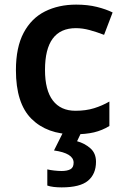

<svg xmlns="http://www.w3.org/2000/svg" viewBox="-20 -572 540 832"><path d="M300 10Q184 10 116.5 -57Q49 -124 49 -268Q49 -367 82.5 -430Q116 -493 175 -522.5Q234 -552 310 -552Q360 -552 400 -542Q440 -532 468 -518L431 -421Q400 -433 369 -441.5Q338 -450 309 -450Q175 -450 175 -269Q175 -181 209 -136.5Q243 -92 307 -92Q352 -92 387.5 -103Q423 -114 454 -132V-26Q423 -7 387.5 1.5Q352 10 300 10ZM396 129Q396 182 361.5 211Q327 240 247 240Q228 240 212 238Q196 236 185 232V162Q197 165 215 167Q233 169 247 169Q271 169 285 161.5Q299 154 299 133Q299 92 214 80L254 0H333L314 40Q347 49 371.5 70.5Q396 92 396 129Z"/></svg>

Font: Noto Sans New Tai Lue Semibold
Style: Regular
Weight: 400
Designer: Monotype Design Team
Foundry: Monotype Imaging Inc.
Version: Version 2.004; ttfautohint (v1.8.4.7-5d5b)